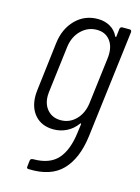

<svg xmlns="http://www.w3.org/2000/svg" viewBox="-110 -575 614 840"><g transform="rotate(15 197.0 -155.5)"><path d="M340 -504H373Q382 -504 382 -494L322 -6Q309 97 257 151Q205 205 104 201Q94 201 96 191L99 164Q100 154 113 154Q187 154 223.5 113Q260 72 270 -10L275 -48Q275 -51 273 -51.5Q271 -52 270 -49Q250 -22 222.5 -8.5Q195 5 164 5Q111 5 80.5 -28.5Q50 -62 50 -118Q50 -127 52 -145L78 -362Q86 -429 127 -470.5Q168 -512 228 -512Q259 -512 283.5 -498Q308 -484 320 -458Q322 -456 323.5 -456Q325 -456 325 -459L329 -494Q331 -504 340 -504ZM287 -147 313 -359Q314 -365 314 -378Q314 -417 293 -441Q272 -465 236 -465Q195 -465 165 -435.5Q135 -406 129 -359L103 -147Q102 -141 102 -131Q102 -91 124.5 -66.5Q147 -42 184 -42Q224 -42 252.5 -71Q281 -100 287 -147Z"/></g></svg>

Font: Barlow Condensed Light
Style: Italic
Weight: 300
Width: 3
Italic angle: -7°
Designer: Jeremy Tribby
Foundry: Tribby Type
Version: Version 1.408